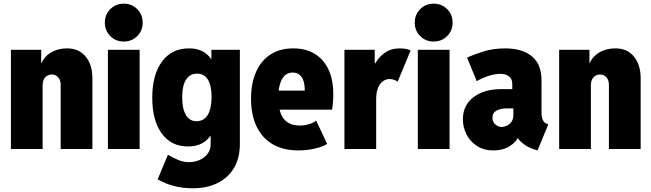

<svg xmlns="http://www.w3.org/2000/svg" viewBox="-20 -807 3527 1040"><path d="M39.1 0V-537.1H203.1V-465.8H226.6L197.3 -438.5Q205.6 -486.8 245.8 -515.9Q286.1 -544.9 344.7 -544.9Q407.2 -544.9 443.8 -500.7Q480.5 -456.5 480.5 -383.8V0H308.6V-347.7Q308.6 -372.1 295.7 -387.7Q282.7 -403.3 260.7 -403.3Q245.6 -403.3 234.4 -396Q223.1 -388.7 217 -376Q210.9 -363.3 210.9 -346.7V0Z M564.5 0V-537.1H736.3V0ZM650.4 -582Q606.9 -582 577.4 -611.6Q547.9 -641.1 547.9 -684.6Q547.9 -728 577.4 -757.6Q606.9 -787.1 650.4 -787.1Q693.8 -787.1 723.4 -757.6Q752.9 -728 752.9 -684.6Q752.9 -641.1 723.4 -611.6Q693.8 -582 650.4 -582Z M1023.4 212.9Q969.2 212.9 919.9 199.7Q870.6 186.5 834 164.1L889.6 31.2Q921.4 50.3 948.7 60.8Q976.1 71.3 1003.9 71.3Q1033.7 71.3 1060.5 59.8Q1087.4 48.3 1104.2 26.4Q1121.1 4.4 1121.1 -27.3V-70.3H1106.4L1127.9 -125V-426.8L1087.9 -487.3H1125V-537.1H1279.3V-28.3Q1279.3 49.3 1247.3 103Q1215.3 156.7 1157.7 184.8Q1100.1 212.9 1023.4 212.9ZM998 -13.7Q906.7 -13.7 855.7 -84.5Q804.7 -155.3 804.7 -277.3Q804.7 -401.9 857.4 -473.4Q910.2 -544.9 1002.9 -544.9Q1063.5 -544.9 1099.9 -513.7Q1136.2 -482.4 1152.6 -424.1Q1168.9 -365.7 1168.9 -285.2Q1168.9 -202.6 1152.3 -141.6Q1135.7 -80.6 1098.1 -47.1Q1060.5 -13.7 998 -13.7ZM1043.9 -150.4Q1084.5 -150.4 1105.2 -184.6Q1126 -218.8 1126 -283.2Q1126 -343.3 1106 -375.7Q1085.9 -408.2 1046.9 -408.2Q1008.8 -408.2 987.8 -375.5Q966.8 -342.8 966.8 -281.2Q966.8 -217.8 987.1 -184.1Q1007.3 -150.4 1043.9 -150.4Z M1595.7 7.8Q1514.6 7.8 1457.5 -25.4Q1400.4 -58.6 1370.1 -121.3Q1339.8 -184.1 1339.8 -272.5Q1339.8 -355.5 1366.7 -416.7Q1393.6 -478 1444.6 -511.5Q1495.6 -544.9 1568.4 -544.9Q1636.2 -544.9 1684.8 -515.4Q1733.4 -485.8 1759.3 -430.4Q1785.2 -375 1785.2 -297.9Q1785.2 -272.9 1783.2 -249.3Q1781.2 -225.6 1778.3 -212.9H1476.6V-316.4H1630.9Q1630.9 -367.2 1613.3 -390.6Q1595.7 -414.1 1565.4 -414.1Q1539.1 -414.1 1521.7 -397Q1504.4 -379.9 1495.8 -349.1Q1487.3 -318.4 1487.3 -277.3Q1487.3 -228.5 1499.8 -195.1Q1512.2 -161.6 1537.6 -144.3Q1563 -127 1602.5 -127Q1631.8 -127 1657 -135.3Q1682.1 -143.6 1692.4 -154.3L1752 -27.3Q1725.6 -11.2 1683.1 -1.7Q1640.6 7.8 1595.7 7.8Z M1845.7 0V-537.1H2009.8V-463.9H2025.4L1995.1 -425.8Q2003.4 -450.7 2022.2 -478.5Q2041 -506.3 2071.3 -525.6Q2101.6 -544.9 2144.5 -544.9Q2164.6 -544.9 2181.4 -541.3Q2198.2 -537.6 2204.1 -533.2L2133.8 -364.3Q2129.4 -369.6 2116.2 -374.3Q2103 -378.9 2089.8 -378.9Q2071.8 -378.9 2055.2 -367.7Q2038.6 -356.4 2028.1 -332.3Q2017.6 -308.1 2017.6 -269.5V0Z M2243.2 0V-537.1H2415V0ZM2329.1 -582Q2285.6 -582 2256.1 -611.6Q2226.6 -641.1 2226.6 -684.6Q2226.6 -728 2256.1 -757.6Q2285.6 -787.1 2329.1 -787.1Q2372.6 -787.1 2402.1 -757.6Q2431.6 -728 2431.6 -684.6Q2431.6 -641.1 2402.1 -611.6Q2372.6 -582 2329.1 -582Z M2653.3 7.8Q2600.6 7.8 2563.5 -16.4Q2526.4 -40.5 2506.8 -79.1Q2487.3 -117.7 2487.3 -161.1Q2487.3 -236.8 2544.7 -280.5Q2602.1 -324.2 2693.4 -324.2H2777.3V-219.7H2718.8Q2691.9 -219.7 2669.7 -208Q2647.5 -196.3 2647.5 -169.9Q2647.5 -146 2663.6 -132.6Q2679.7 -119.1 2697.3 -119.1Q2709 -119.1 2723.9 -125.5Q2738.8 -131.8 2749.8 -146.2Q2760.7 -160.6 2760.7 -185.5V-254.9L2754.9 -274.4V-352.5Q2754.9 -379.9 2736.6 -393.6Q2718.3 -407.2 2690.4 -407.2Q2660.6 -407.2 2623.8 -395Q2586.9 -382.8 2562.5 -367.2L2509.8 -495.1Q2544.9 -511.2 2598.4 -528.1Q2651.9 -544.9 2716.8 -544.9Q2808.6 -544.9 2860.8 -502.2Q2913.1 -459.5 2913.1 -373V-194.3Q2913.1 -173.3 2920.2 -157.7Q2927.2 -142.1 2939.5 -137.7L2950.2 -133.8L2891.6 7.8L2873 2Q2833.5 -10.7 2805.2 -35.9Q2776.9 -61 2771.5 -88.9L2813.5 -58.6H2737.3L2789.1 -70.3Q2778.3 -39.1 2741.5 -15.6Q2704.6 7.8 2653.3 7.8Z M3008.8 0V-537.1H3172.9V-465.8H3196.3L3167 -438.5Q3175.3 -486.8 3215.6 -515.9Q3255.9 -544.9 3314.5 -544.9Q3377 -544.9 3413.6 -500.7Q3450.2 -456.5 3450.2 -383.8V0H3278.3V-347.7Q3278.3 -372.1 3265.4 -387.7Q3252.4 -403.3 3230.5 -403.3Q3215.3 -403.3 3204.1 -396Q3192.9 -388.7 3186.8 -376Q3180.7 -363.3 3180.7 -346.7V0Z"/></svg>

Font: Reddit Sans Condensed Black
Style: Regular
Weight: 900
Designer: Stephen Hutchings
Foundry: Reddit
Version: Version 1.014